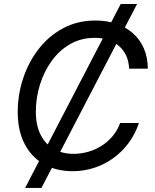

<svg xmlns="http://www.w3.org/2000/svg" viewBox="-20 -839 770 952"><path d="M104.5 92.8 578.6 -819.3H659.7L185.5 92.8ZM340.8 9.8Q258.3 9.8 196.8 -25.4Q135.3 -60.5 101.6 -126.2Q67.9 -191.9 67.9 -283.2Q67.9 -369.1 94.7 -450.4Q121.6 -531.7 171.9 -596.4Q222.2 -661.1 293.5 -699.2Q364.7 -737.3 453.6 -737.3Q509.8 -737.3 556.9 -721.2Q604 -705.1 638.9 -674.3Q673.8 -643.6 693.1 -599.4Q712.4 -555.2 712.9 -498.5H620.1Q618.7 -535.6 605.2 -564Q591.8 -592.3 568.8 -611.8Q545.9 -631.3 515.6 -641.4Q485.4 -651.4 450.2 -651.4Q381.8 -651.4 327.6 -620.1Q273.4 -588.9 235.6 -536.1Q197.8 -483.4 177.7 -418.2Q157.7 -353 157.7 -285.6Q157.7 -217.3 181.6 -170.4Q205.6 -123.5 247.6 -99.9Q289.6 -76.2 344.2 -76.2Q381.3 -76.2 416.7 -86.2Q452.1 -96.2 483.2 -115.7Q514.2 -135.3 538.1 -163.6Q562 -191.9 575.7 -229H668.9Q649.9 -173.3 617.2 -129.4Q584.5 -85.4 540.8 -54.2Q497.1 -22.9 446.3 -6.6Q395.5 9.8 340.8 9.8Z"/></svg>

Font: Inter Variable
Style: Italic
Weight: 400
Italic angle: -9.39999°
Designer: Rasmus Andersson
Foundry: rsms
Version: Version 4.001;git-9221beed3